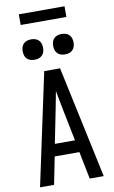

<svg xmlns="http://www.w3.org/2000/svg" viewBox="-117 -1183 734 1241"><g transform="rotate(-10 250.0 -562.5)"><path d="M41 0 198 -735H302L459 0H367L331 -180H169L133 0ZM316 -260 270 -490Q265 -516 260 -542Q255 -568 250 -595Q245 -568 240 -542Q235 -516 230 -490L184 -260ZM350 -818Q336 -818 323 -822Q310 -826 300.5 -835.5Q291 -845 287 -858Q283 -871 283 -885Q283 -899 287 -912Q291 -925 300.5 -934.5Q310 -944 323 -948Q336 -952 350 -952Q364 -952 377 -948Q390 -944 399.5 -934.5Q409 -925 413 -912Q417 -899 417 -885Q417 -871 413 -858Q409 -845 399.5 -835.5Q390 -826 377 -822Q364 -818 350 -818ZM150 -818Q136 -818 123 -822Q110 -826 100.5 -835.5Q91 -845 87 -858Q83 -871 83 -885Q83 -899 87 -912Q91 -925 100.5 -934.5Q110 -944 123 -948Q136 -952 150 -952Q164 -952 177 -948Q190 -944 199.5 -934.5Q209 -925 213 -912Q217 -899 217 -885Q217 -871 213 -858Q209 -845 199.5 -835.5Q190 -826 177 -822Q164 -818 150 -818ZM100 -1055V-1125H400V-1055Z"/></g></svg>

Font: Iosevka SS10 Medium
Style: Regular
Weight: 500
Monospace: yes
Designer: Belleve Invis
Foundry: Belleve Invis
Version: Version 28.0.6; ttfautohint (v1.8.4)